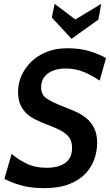

<svg xmlns="http://www.w3.org/2000/svg" viewBox="-20 -965 572 999"><path d="M208.5 14Q141 14 89.2 -0.8Q37.5 -15.5 3 -34.5L40.5 -164.5Q69.5 -138 115.8 -115Q162 -92 223.5 -92Q262.5 -92 292.2 -102.8Q322 -113.5 338.5 -136.2Q355 -159 355 -195Q355 -228 340.5 -248.8Q326 -269.5 298 -284.8Q270 -300 229.5 -315Q195.5 -327.5 166.8 -341.8Q138 -356 117.5 -375.2Q97 -394.5 85.5 -421.8Q74 -449 74 -488Q74 -531 91.8 -571.2Q109.5 -611.5 142.5 -643.8Q175.5 -676 223 -695Q270.5 -714 330 -714Q399 -714 451.5 -697Q504 -680 531.5 -662.5L498.5 -545.5Q452 -576.5 411 -592.5Q370 -608.5 320.5 -608.5Q286.5 -608.5 257.8 -598Q229 -587.5 211.5 -565.8Q194 -544 194 -510.5Q194 -470.5 224.8 -451Q255.5 -431.5 303 -413Q336 -400.5 368.2 -386.5Q400.5 -372.5 427 -351.8Q453.5 -331 469.5 -299.5Q485.5 -268 485.5 -220.5Q485.5 -179.5 471.2 -137.8Q457 -96 424.8 -61.8Q392.5 -27.5 339.5 -6.8Q286.5 14 208.5 14ZM352 -763 249.5 -874 264.5 -945 372 -863.5 506.5 -945 492 -863Z"/></svg>

Font: Cabin SemiCondensedSemiBold
Style: Italic
Weight: 600
Width: 4
Italic angle: -10°
Designer: Pablo Impallari
Foundry: Pablo Impallari. http://www.impallari.com Igino Marini. http://www.ikern.com
Version: Version 3.001